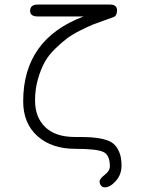

<svg xmlns="http://www.w3.org/2000/svg" viewBox="-20 -642 659 837"><path d="M308.6 6.8Q205.1 6.8 143.1 -48.8Q81.1 -104.5 81.1 -200.2Q81.1 -471.7 344.7 -570.3H144.5Q111.3 -570.3 111.3 -594.7Q111.3 -622.1 144.5 -622.1H460Q490.2 -622.1 490.2 -596.7Q490.2 -573.2 474.6 -567.4Q470.7 -565.4 438 -554.2Q405.3 -543 386.7 -535.6Q368.2 -528.3 332 -510.3Q295.9 -492.2 272.9 -475.1Q250 -458 220.7 -429.7Q191.4 -401.4 174.3 -370.1Q157.2 -338.9 145 -295.9Q132.8 -252.9 132.8 -204.1Q132.8 -130.9 177.2 -87.9Q221.7 -44.9 305.7 -44.9Q349.6 -44.9 376 -43.5Q402.3 -42 431.2 -35.2Q460 -28.3 475.1 -15.1Q490.2 -2 500 21.5Q509.8 44.9 509.8 80.1Q509.8 119.1 484.9 147Q460 174.8 436.5 174.8Q426.8 174.8 420.4 167Q414.1 159.2 414.1 149.4Q414.1 137.7 436.5 120.1Q459 102.5 459 84Q459 33.2 429.7 20Q400.4 6.8 308.6 6.8Z"/></svg>

Font: Jura
Style: Book
Weight: 400
Version: Version 2.3